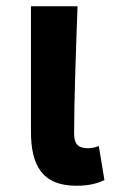

<svg xmlns="http://www.w3.org/2000/svg" viewBox="-20 -580 369 614"><path d="M224 14C267 14 292 6 314 -4L296 -113C284 -108 271 -106 262 -106C232 -106 217 -117 217 -153C217 -258 223 -423 228 -560H79V-159C79 -54 113 14 224 14Z"/></svg>

Font: Noto Sans TC
Style: Bold
Weight: 700
Designer: Ryoko NISHIZUKA 西塚涼子 (kana, bopomofo & ideographs); Paul D. Hunt (Latin, Greek & Cyrillic); Sandoll Communications 산돌커뮤니
Foundry: Adobe
Version: Version 2.004;hotconv 1.0.118;makeotfexe 2.5.65603